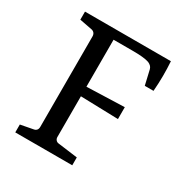

<svg xmlns="http://www.w3.org/2000/svg" viewBox="-138 -675 747 782"><g transform="rotate(30 235.5 -284.0)"><path d="M375 -256V-312L198 -306V-527H289C320 -527 348 -525 365 -519C376 -514 383 -508 386 -497L402 -428H443C447 -478 447 -522 444 -568H40V-530L98 -519C110 -517 117 -508 117 -496V-70C117 -58 111 -50 98 -48L40 -37V0H308V-37L216 -49C205 -50 198 -59 198 -69V-261Z"/></g></svg>

Font: Yrsa
Style: Regular
Weight: 400
Designer: Anna Giedrys (Yrsa+Rasa design), David Brezina (Yrsa art-direction, Rasa art-direction, design)
Foundry: Rosetta Type Foundry
Version: Version 1.001;PS 1.1;hotconv 1.0.88;makeotf.lib2.5.647800